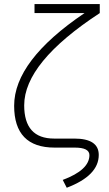

<svg xmlns="http://www.w3.org/2000/svg" viewBox="-20 -718 530 934"><path d="M147.9 -698.2H465.3V-654.3Q97.7 -413.6 97.7 -205.6Q97.7 -43.9 243.2 -43.9H341.3Q460.4 -43.9 460.4 35.6Q460.4 136.2 304.7 195.3L285.2 157.2Q415 108.9 415 36.6Q415 0 343.8 0H245.6Q48.8 0 48.8 -203.6Q48.8 -422.9 391.1 -654.3H147.9Z"/></svg>

Font: Sansation Light
Style: Light
Weight: 300
Designer: Bernd Montag
Version: Version 1.301